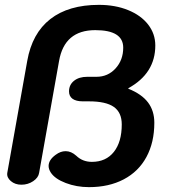

<svg xmlns="http://www.w3.org/2000/svg" viewBox="-20 -759 697 790"><path d="M189 -49Q180 -63 180 -76Q180 -101 209 -122Q229 -137 250 -137Q273 -137 294 -118Q320 -93 358 -93Q416 -93 448.5 -134Q481 -175 481 -247Q481 -296 448.5 -319Q416 -342 346 -342H321Q293 -342 278.5 -352.5Q264 -363 264 -383Q264 -410 284.5 -426.5Q305 -443 339 -443H377Q424 -443 455.5 -477.5Q487 -512 487 -563Q487 -635 372 -635Q245 -635 223 -508L141 -48Q138 -28 116.5 -13.5Q95 1 68 1Q42 1 24.5 -14Q7 -29 10 -48L92 -508Q112 -622 187 -680.5Q262 -739 387 -739Q454 -739 507 -717.5Q560 -696 589.5 -658Q619 -620 619 -572Q619 -457 508 -396V-394Q563 -372 589 -337.5Q615 -303 615 -254Q615 -173 582.5 -113Q550 -53 489 -21Q428 11 346 11Q295 11 250.5 -6Q206 -23 189 -49Z"/></svg>

Font: Kodchasan
Style: Bold Italic
Weight: 700
Italic angle: -10°
Version: Version 1.000; ttfautohint (v1.6)